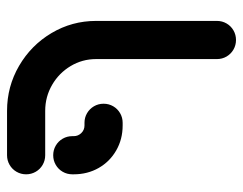

<svg xmlns="http://www.w3.org/2000/svg" viewBox="-94 -465 707 559"><g transform="rotate(-90 259.5 -185.5)"><path d="M367 92.6V-259.3Q367 -299.3 346.7 -333.3Q326.3 -367.4 291.7 -387.4Q257 -407.4 216.3 -407.4H87Q71.9 -407.4 59.1 -414.8Q46.3 -422.2 38.9 -435Q31.5 -447.8 31.5 -463Q31.5 -478.1 38.9 -490.9Q46.3 -503.7 59.1 -511.1Q71.9 -518.5 87 -518.5H216.3Q287 -518.5 347.2 -483.5Q407.4 -448.5 442.8 -388.9Q478.1 -329.3 478.1 -259.3V92.6Q478.1 107.8 470.7 120.6Q463.3 133.3 450.6 140.7Q437.8 148.1 422.6 148.1Q407.4 148.1 394.6 140.7Q381.9 133.3 374.4 120.6Q367 107.8 367 92.6ZM31.5 -324.4V-328.5Q31.5 -343.7 38.9 -356.5Q46.3 -369.3 59.1 -376.7Q71.9 -384.1 87 -384.1Q102.2 -384.1 115 -376.7Q127.8 -369.3 135.2 -356.5Q142.6 -343.7 142.6 -328.5V-324.4Q142.6 -311.5 151.7 -302.2Q160.7 -293 173.7 -293H181.5Q196.7 -293 209.4 -285.6Q222.2 -278.1 229.6 -265.4Q237 -252.6 237 -237.4Q237 -222.2 229.6 -209.4Q222.2 -196.7 209.4 -189.3Q196.7 -181.9 181.5 -181.9H173.7Q133.7 -181.9 101.1 -200.6Q68.5 -219.3 50 -251.7Q31.5 -284.1 31.5 -324.4Z"/></g></svg>

Font: 26F Galaxy Hebrew Black
Style: Regular
Weight: 900
Designer: C₂₉H₂₅N₃O₅
Version: Version 1.000